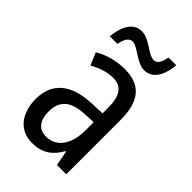

<svg xmlns="http://www.w3.org/2000/svg" viewBox="-223 -813 905 905"><g transform="rotate(45 230.0 -360.0)"><path d="M76 -605H127C134 -643 148 -664 170 -664C205 -664 253 -606 304 -606C354 -606 388 -651 394 -730H343C336 -694 325 -672 302 -672C263 -672 219 -729 167 -729C109 -729 83 -673 76 -605ZM236 -546C179 -546 126 -531 83 -505L109 -443C149 -465 187 -478 225 -478C282 -478 309 -443 309 -359V-324L239 -321C107 -316 38 -256 38 -150C38 -58 85 10 172 10C239 10 279 -18 312 -75H315L329 0H391V-363C391 -483 345 -546 236 -546ZM252 -262 309 -265V-213C309 -113 264 -58 198 -58C152 -58 123 -87 123 -151C123 -220 160 -258 252 -262Z"/></g></svg>

Font: Noto Sans Arabic UI Cn
Style: Regular
Weight: 400
Width: 3
Designer: Monotype Design Team, Nadine Chahine and Nizar Qandah
Foundry: Monotype Imaging Inc.
Version: Version 2.010